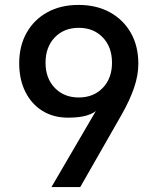

<svg xmlns="http://www.w3.org/2000/svg" viewBox="-20 -750 640 780"><path d="M299 -730Q372 -730 426.5 -700Q481 -670 511.5 -616.5Q542 -563 542 -491Q542 -444 524.5 -393Q507 -342 474 -284L306 10H189L370 -300Q361 -290 332.5 -281Q304 -272 256 -272Q197 -272 152.5 -299.5Q108 -327 83 -377Q58 -427 58 -493Q58 -564 88.5 -617.5Q119 -671 173 -700.5Q227 -730 299 -730ZM300 -637Q240 -637 202.5 -598Q165 -559 165 -495Q165 -432 202.5 -393Q240 -354 300 -354Q360 -354 397.5 -393Q435 -432 435 -495Q435 -559 397.5 -598Q360 -637 300 -637Z"/></svg>

Font: Tiny SemiBold
Style: Regular
Weight: 600
Designer: Philipp Nurullin, Konstantin Bulenkov
Foundry: JetBrains
Version: Version 2.251; ttfautohint (v1.8.4.7-5d5b)